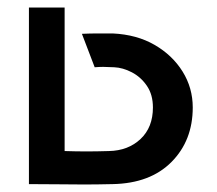

<svg xmlns="http://www.w3.org/2000/svg" viewBox="-20 -490 577 511"><path d="M152 -470V-88Q183 -87 210 -87Q237 -87 270 -88Q321 -89 354 -120Q387 -151 387 -204Q387 -238 371 -261.5Q355 -285 331 -297.5Q307 -310 284 -311Q264 -312 254.5 -312Q245 -312 232 -311L198 -400Q220 -401 239 -401Q258 -401 280 -401Q344 -398 391.5 -370.5Q439 -343 466 -299.5Q493 -256 493 -204Q493 -116 436.5 -59Q380 -2 280 0Q237 1 204 1Q171 1 137 0.5Q103 0 57 0V-470Z"/></svg>

Font: Kreadon Light
Style: Bold
Weight: 600
Designer: Reiya WATANABE
Foundry: StudioGnu
Version: Version 1.003; ttfautohint (v1.8.4.7-5d5b);gftools[0.9.32]